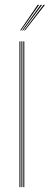

<svg xmlns="http://www.w3.org/2000/svg" viewBox="-20 -770 205 790"><path d="M76 0V-600H80V0ZM60 0V-600H64V0ZM68 0V-600H72V0ZM63 -645 135 -750H141L67 -645ZM79 -645 159 -750H165L83 -645ZM71 -645 147 -750H153L75 -645Z"/></svg>

Font: Big Shoulders Inline Display Thin
Style: Regular
Weight: 100
Designer: Patric King
Foundry: XO Type Co
Version: Version 1.000